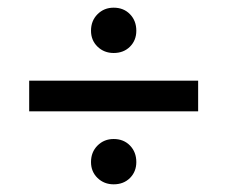

<svg xmlns="http://www.w3.org/2000/svg" viewBox="-20 -533 592 500"><path d="M56 -323H496V-243H56ZM276 -395Q251 -395 234 -411.5Q217 -428 217 -453Q217 -479 234 -496Q251 -513 276 -513Q302 -513 318.5 -496Q335 -479 335 -453Q335 -428 318.5 -411.5Q302 -395 276 -395ZM276 -53Q251 -53 234 -69.5Q217 -86 217 -111Q217 -137 234 -154Q251 -171 276 -171Q302 -171 318.5 -154Q335 -137 335 -111Q335 -86 318.5 -69.5Q302 -53 276 -53Z"/></svg>

Font: Actor
Style: Regular
Weight: 400
Designer: Thomas Junold
Foundry: Thomas Junold
Version: Version 1.001